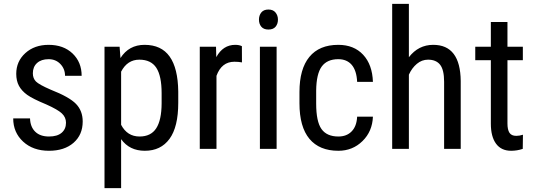

<svg xmlns="http://www.w3.org/2000/svg" viewBox="-20 -770 2762 993"><path d="M321.3 -135.3C321.3 -113.4 313.8 -96.1 298.8 -83.3C283.9 -70.4 262 -64 233.4 -64C202.8 -64 179 -72.3 162.1 -88.9C145.2 -105.5 136.2 -128.4 135.3 -157.7H48.3C48.3 -109.2 65.4 -69.2 99.6 -37.6C133.8 -6 178.4 9.8 233.4 9.8C286.5 9.8 328.8 -4 360.4 -31.5C391.9 -59 407.7 -95.7 407.7 -141.6C407.7 -178.4 396.2 -208.7 373 -232.7C349.9 -256.6 306.3 -281.1 242.2 -306.2C201.8 -323.7 176.4 -337.9 165.8 -348.6C155.2 -359.4 149.9 -373.5 149.9 -391.1C149.9 -413.2 157.1 -430.9 171.6 -444.1C186.1 -457.3 206.1 -463.9 231.4 -463.9C256.2 -463.9 276.5 -455.5 292.5 -438.7C308.4 -422 316.4 -401.7 316.4 -377.9H402.3C402.3 -424.8 386.7 -463.2 355.5 -493.2C324.2 -523.1 282.9 -538.1 231.4 -538.1C182.6 -538.1 142.5 -523.8 111.1 -495.4C79.7 -466.9 64 -431.2 64 -388.2C64 -364.1 68.7 -343.3 78.1 -325.9C87.6 -308.5 101.8 -293 120.8 -279.3C139.9 -265.6 172.7 -249.2 219.2 -230C259.3 -212.1 286.3 -196.5 300.3 -183.1C314.3 -169.8 321.3 -153.8 321.3 -135.3Z M901.9 -238.8V-296.4C900.9 -376.8 886.1 -437.2 857.4 -477.5C828.8 -517.9 785.5 -538.1 727.5 -538.1C673.5 -538.1 632 -515.3 603 -469.7L598.6 -528.3H520.5V203.1H606.4V-50.3C635.1 -10.3 675.9 9.8 729 9.8C784 9.8 826.6 -10.7 856.7 -51.8C886.8 -92.8 901.9 -155.1 901.9 -238.8ZM815.9 -288.1V-235.4C815.6 -177.4 806.2 -134.4 787.8 -106.2C769.4 -78 740.7 -64 701.7 -64C659.3 -64 627.6 -84.1 606.4 -124.5V-399.4C627.9 -440.8 659.3 -461.4 700.7 -461.4C741 -461.4 770.3 -447.3 788.6 -419.2C806.8 -391 815.9 -347.3 815.9 -288.1Z M1231.4 -447.3 1231 -531.2C1221.8 -535.8 1210.4 -538.1 1196.8 -538.1C1154.5 -538.1 1121.7 -516.9 1098.6 -474.6L1097.2 -528.3H1013.2V0H1099.6V-377.9C1117.2 -426.4 1148.1 -450.7 1192.4 -450.7C1206.4 -450.7 1219.4 -449.5 1231.4 -447.3Z M1410.6 0V-528.3H1324.2V0ZM1417.5 -668.5C1417.5 -682.8 1413.3 -695.1 1405 -705.3C1396.7 -715.6 1384.4 -720.7 1368.2 -720.7C1351.9 -720.7 1339.7 -715.7 1331.5 -705.6C1323.4 -695.5 1319.3 -683.1 1319.3 -668.5C1319.3 -653.8 1323.4 -641.6 1331.5 -631.8C1339.7 -622.1 1351.9 -617.2 1368.2 -617.2C1384.8 -617.2 1397.1 -622.1 1405.3 -631.8C1413.4 -641.6 1417.5 -653.8 1417.5 -668.5Z M1730 -64C1690.3 -64 1661.2 -76.8 1642.8 -102.5C1624.4 -128.3 1615.2 -172.2 1615.2 -234.4V-301.8C1615.9 -359.4 1625.5 -400.8 1644 -426C1662.6 -451.3 1691.1 -463.9 1729.5 -463.9C1759.1 -463.9 1782.3 -454.1 1799.1 -434.6C1815.8 -415 1825.2 -385.7 1827.1 -346.7H1908.7C1906.7 -405.9 1889.9 -452.6 1858.2 -486.8C1826.4 -521 1783.5 -538.1 1729.5 -538.1C1664.1 -538.1 1614.3 -517.3 1580.1 -475.8C1545.9 -434.3 1528.8 -373.7 1528.8 -293.9V-235.8C1528.8 -154.5 1546 -93.2 1580.3 -52C1614.7 -10.8 1664.6 9.8 1730 9.8C1779.1 9.8 1820.7 -6.9 1854.7 -40.3C1888.8 -73.6 1906.7 -115.7 1908.7 -166.5H1827.1C1825.5 -133.6 1816.1 -108.3 1798.8 -90.6C1781.6 -72.8 1758.6 -64 1730 -64Z M2094.7 -474.1V-750H2008.3V0H2094.7V-383.8C2105.1 -406.9 2118.9 -425.6 2136 -439.9C2153.1 -454.3 2172.4 -461.4 2193.8 -461.4C2221.5 -461.4 2242.3 -452.7 2256.1 -435.3C2269.9 -417.9 2276.9 -388.5 2276.9 -347.2V0H2362.8V-351.1C2361.5 -475.7 2314.1 -538.1 2220.7 -538.1C2169.6 -538.1 2127.6 -516.8 2094.7 -474.1Z M2604.5 -656.2H2518.6V-528.3H2438V-458.5H2518.6V-130.4C2518.6 -85.8 2527.5 -51.3 2545.4 -26.9C2563.3 -2.4 2589.4 9.8 2623.5 9.8C2644 9.8 2664.1 6.5 2683.6 0L2684.6 -73.2C2672.9 -69.3 2661.3 -67.4 2649.9 -67.4C2633.3 -67.4 2621.6 -72.8 2614.7 -83.5C2607.9 -94.2 2604.5 -110 2604.5 -130.9V-458.5H2684.1V-528.3H2604.5Z"/></svg>

Font: Roboto Condensed
Style: Regular
Weight: 400
Designer: Google
Version: Version 2.134; 2016